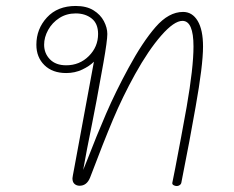

<svg xmlns="http://www.w3.org/2000/svg" viewBox="-20 -623 786 644"><path d="M661 -467Q661 -404 636 -264Q618 -160 588 -9Q587 -5 582.5 -2Q578 1 573 1Q567 1 562 -2Q557 -5 558 -10L568 -60Q577 -108 587.5 -163Q598 -218 606 -264Q629 -396 629 -467Q629 -553 592 -553Q564 -553 521 -504Q478 -455 433 -374Q391 -298 359 -222Q327 -146 282 -27Q271 0 247 0Q237 0 230 -6Q223 -12 223 -25Q223 -28 229 -59L295 -416Q280 -401 255.5 -389.5Q231 -378 202 -378Q156 -378 129 -404.5Q102 -431 102 -473Q102 -526 137.5 -564.5Q173 -603 234 -603Q270 -603 293.5 -588.5Q317 -574 328.5 -552Q340 -530 340 -509Q340 -487 327 -413Q314 -339 304 -286.5Q294 -234 289 -209Q270 -116 259 -53L272 -85Q304 -168 336 -242Q368 -316 411 -395Q458 -482 502 -532.5Q546 -583 594 -583Q625 -583 643 -553Q661 -523 661 -467ZM309 -509Q309 -544 287.5 -561Q266 -578 234 -578Q203 -578 179 -562.5Q155 -547 141.5 -522.5Q128 -498 128 -473Q128 -444 147.5 -424Q167 -404 202 -404Q247 -404 278 -435Q309 -466 309 -509Z"/></svg>

Font: Mali ExtraLight
Style: Italic
Weight: 275
Italic angle: -10°
Version: Version 1.000; ttfautohint (v1.6)